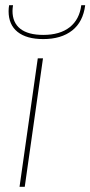

<svg xmlns="http://www.w3.org/2000/svg" viewBox="-20 -717 347 737"><path d="M55 0 125 -493H145L75 0ZM146 -567Q82 -567 47.5 -594.5Q13 -622 13 -674Q13 -679 13.5 -685.5Q14 -692 15 -697H30Q29 -690 28.5 -685Q28 -680 28 -675Q28 -630 58 -606.5Q88 -583 146 -583Q210 -583 247.5 -612.5Q285 -642 292 -697H307Q299 -633 257 -600Q215 -567 146 -567Z"/></svg>

Font: Hanken Grotesk Thin
Style: Italic
Weight: 250
Italic angle: -8°
Designer: Alfredo Marco Pradil
Foundry: Hanken Design Co.
Version: Version 3.013